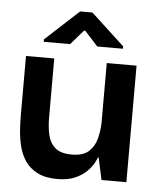

<svg xmlns="http://www.w3.org/2000/svg" viewBox="-47 -624 554 674"><g transform="rotate(5 230.5 -286.5)"><path d="M179.7 10Q137.3 10 109.8 -4Q82.3 -18 66.5 -41Q50.7 -64 43.7 -92Q36.7 -120 34.7 -148.5Q32.7 -177 32.7 -201.3V-410.7H132.3V-200.7Q132.3 -170 138.3 -142.3Q144.3 -114.7 163.7 -97.3Q183 -80 223 -80Q262 -80 281.8 -97.7Q301.7 -115.3 309 -142.5Q316.3 -169.7 317.3 -198V-410.7H422.3V0H334.7L317.7 -78.3H315.7Q313.7 -72 306 -57.8Q298.3 -43.7 282.8 -28Q267.3 -12.3 242 -1.2Q216.7 10 179.7 10ZM90.3 -465.7V-474.3L208.3 -583H251.7L369.3 -474.3V-465.7H279L232.3 -517H227.7L183.3 -465.7Z"/></g></svg>

Font: Darker Grotesque Light
Style: Regular
Weight: 300
Designer: Gabriel Lam
Foundry: TypeRant
Version: Version 1.000;gftools[0.9.28]